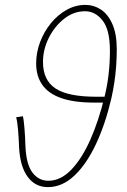

<svg xmlns="http://www.w3.org/2000/svg" viewBox="-20 -754 518 786"><path d="M176 12Q124 12 93 -30.5Q62 -73 58 -152Q57 -185 54 -221.5Q51 -258 46 -274L74 -278Q77 -265 80 -230.5Q83 -196 84 -158Q87 -82 112.5 -48Q138 -14 178 -14Q228 -14 271.5 -59Q315 -104 349.5 -181.5Q384 -259 408 -358Q419 -402 424.5 -449.5Q430 -497 430 -546Q430 -632 400 -670Q370 -708 328 -708Q282 -708 243 -677.5Q204 -647 180 -599.5Q156 -552 156 -500Q156 -426 207 -392Q258 -358 374 -358H422L414 -334H366Q283 -334 230.5 -352.5Q178 -371 153 -407Q128 -443 128 -494Q128 -539 144 -581.5Q160 -624 188 -658.5Q216 -693 252.5 -713.5Q289 -734 330 -734Q364 -734 393 -715Q422 -696 440 -655.5Q458 -615 458 -552Q458 -517 455.5 -483Q453 -449 448 -416Q443 -383 436 -352Q412 -248 373.5 -165.5Q335 -83 285 -35.5Q235 12 176 12Z"/></svg>

Font: Source Sans 3 VF
Style: Italic
Weight: 200
Italic angle: -11°
Designer: Paul D. Hunt
Foundry: Adobe Systems Incorporated
Version: Version 3.042;hotconv 1.0.118;makeotfexe 2.5.65603